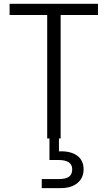

<svg xmlns="http://www.w3.org/2000/svg" viewBox="-20 -719 560 997"><path d="M29.8 -699.2H488.8V-641.1H294.9V0H286.1V66.9Q346.2 64.5 380.1 88.9Q414.1 113.3 414.1 160.2Q414.1 205.1 382.1 231.4Q350.1 257.8 296.9 257.8H196.8V210.9H283.2Q321.3 210.9 338.1 198.7Q355 186.5 355 160.2Q355 111.8 283.2 111.8H236.8V0H225.1V-641.1H29.8Z"/></svg>

Font: PoppinsZ Light
Style: Regular
Weight: 300
Designer: Ninad Kale (Devanagari), Jonny Pinhorn (Latin)
Foundry: Indian Type Foundry
Version: Version 3.002;FEAKit 1.0